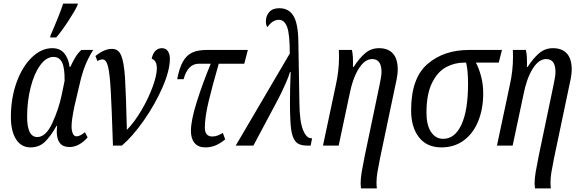

<svg xmlns="http://www.w3.org/2000/svg" viewBox="-20 -816 3257 1076"><path d="M41 -160Q41 -266 73 -354.5Q105 -443 158.5 -494.5Q212 -546 273 -546Q316 -546 340 -517.5Q364 -489 370 -441H374Q390 -475 403.5 -497Q417 -519 436 -536H502Q472 -487 455.5 -444Q439 -401 425 -339L397 -220Q381 -142 381 -109Q381 -84 388 -68Q395 -52 409 -52Q428 -52 456 -75L471 -46Q423 8 369 8Q298 8 298 -80Q298 -89 300 -111H297Q264 -52 231.5 -21Q199 10 151 10Q99 10 70 -35.5Q41 -81 41 -160ZM326 -285 342 -363Q343 -437 327.5 -467Q312 -497 280 -497Q239 -497 205 -450Q171 -403 151.5 -325.5Q132 -248 132 -162Q132 -48 189 -48Q237 -48 273 -126Q309 -204 326 -285ZM263 -617Q316 -739 334 -796H417L413 -784Q400 -755 362 -697Q324 -639 295 -606H261Z M555 -483Q541 -483 526 -474L515 -502Q565 -543 609 -542Q644 -542 659.5 -504Q675 -466 680.5 -381Q686 -296 691 -88Q734 -132 773 -198.5Q812 -265 835.5 -329.5Q859 -394 859 -433Q859 -477 830 -487Q836 -516 851 -531Q866 -546 887 -546Q910 -546 921 -529Q932 -512 932 -487Q932 -421 890.5 -326Q849 -231 786 -141Q723 -51 663 0H613Q606 -216 600.5 -311Q595 -406 585 -444.5Q575 -483 555 -483Z M1050 -82Q1050 -141 1082.5 -244.5Q1115 -348 1161 -459H1095Q1032 -459 1009 -372H973Q985 -436 1005.5 -471.5Q1026 -507 1057.5 -521.5Q1089 -536 1137 -536H1369L1349 -459H1206Q1170 -335 1149 -247Q1128 -159 1128 -101Q1128 -51 1170 -51Q1197 -51 1229 -71L1242 -35Q1216 -13 1189 -1.5Q1162 10 1130 10Q1091 10 1070.5 -14.5Q1050 -39 1050 -82Z M1604 -516Q1604 -625 1589 -665Q1574 -705 1543 -705Q1507 -705 1479 -664Q1475 -667 1472.5 -676Q1470 -685 1470 -696Q1470 -727 1489 -748.5Q1508 -770 1545 -770Q1598 -770 1624 -728Q1650 -686 1652 -587L1658 -236Q1659 -136 1678 -88.5Q1697 -41 1725 -41H1729L1721 0H1703Q1670 0 1650.5 -11Q1631 -22 1620 -54Q1609 -86 1607 -149Q1605 -180 1605 -248Q1605 -320 1609 -412H1605Q1599 -389 1578 -342Q1557 -295 1537 -257L1400 0H1301Z M2001 213Q2001 184 2007 148Q2013 112 2024 58L2108 -344Q2118 -390 2118 -413Q2118 -485 2066 -485Q2024 -485 1990 -430.5Q1956 -376 1938 -283L1878 0H1790L1862 -339Q1880 -418 1880 -498Q1880 -524 1879 -536H1952Q1960 -506 1958 -441H1962Q1992 -488 2025.5 -517Q2059 -546 2104 -546Q2155 -546 2182 -516Q2209 -486 2209 -427Q2209 -395 2197 -344L2110 70Q2100 120 2095 150Q2090 180 2090 207Q2090 222 2092 240H2003Q2001 224 2001 213Z M2284 -198Q2284 -378 2375.5 -457Q2467 -536 2608 -536H2793L2775 -465H2647Q2663 -436 2675.5 -390.5Q2688 -345 2688 -293Q2688 -206 2660 -137Q2632 -68 2579 -29Q2526 10 2454 10Q2372 10 2328 -46.5Q2284 -103 2284 -198ZM2603 -347Q2603 -423 2592 -465H2579Q2528 -465 2480.5 -440Q2433 -415 2401.5 -352Q2370 -289 2370 -184Q2370 -115 2395.5 -76.5Q2421 -38 2464 -38Q2529 -38 2566 -117.5Q2603 -197 2603 -347Z M2976 213Q2976 184 2982 148Q2988 112 2999 58L3083 -344Q3093 -390 3093 -413Q3093 -485 3041 -485Q2999 -485 2965 -430.5Q2931 -376 2913 -283L2853 0H2765L2837 -339Q2855 -418 2855 -498Q2855 -524 2854 -536H2927Q2935 -506 2933 -441H2937Q2967 -488 3000.5 -517Q3034 -546 3079 -546Q3130 -546 3157 -516Q3184 -486 3184 -427Q3184 -395 3172 -344L3085 70Q3075 120 3070 150Q3065 180 3065 207Q3065 222 3067 240H2978Q2976 224 2976 213Z"/></svg>

Font: Noto Serif Cond
Style: Italic
Weight: 400
Width: 3
Italic angle: -12°
Designer: Monotype Design Team
Foundry: Monotype Imaging Inc.
Version: Version 1.001